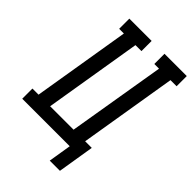

<svg xmlns="http://www.w3.org/2000/svg" viewBox="-278 -833 1066 1066"><g transform="rotate(45 254.5 -300.0)"><path d="M327 135 349 0H-24V-80H24L119 -655H82V-735H257V-655H210L115 -80H299L395 -655H358V-735H533V-655H485L390 -80H442L407 135Z"/></g></svg>

Font: Iosevka Slab Medium Oblique
Style: Regular
Weight: 500
Italic angle: -9°
Monospace: yes
Designer: Belleve Invis
Foundry: Belleve Invis
Version: Version 11.1.1; ttfautohint (v1.8.3)